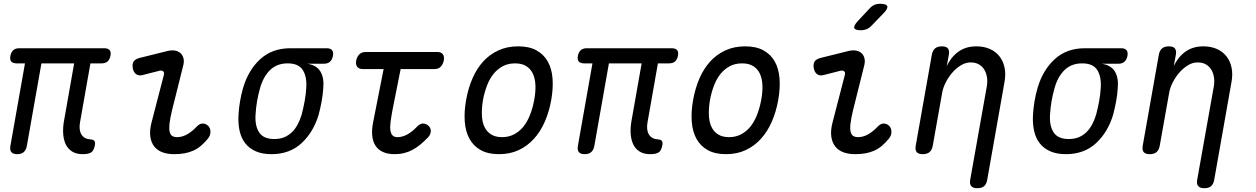

<svg xmlns="http://www.w3.org/2000/svg" viewBox="-20 -805 6640 1015"><path d="M417 10Q383 10 360.5 -4.5Q338 -19 327 -43Q316 -67 314 -98.5Q312 -130 318 -164L372 -470H199L122 -34Q118 -12 105.5 -1Q93 10 71 10Q49 10 40 -1Q31 -12 35 -34L112 -470H68Q48 -470 39.5 -480Q31 -490 35 -510Q39 -530 50.5 -540Q62 -550 82 -550H531Q551 -550 559.5 -540Q568 -530 564 -510Q560 -490 548.5 -480Q537 -470 517 -470H458L403 -158Q396 -118 410.5 -94Q425 -70 459 -68Q473 -67 478.5 -60.5Q484 -54 482 -40Q477 -10 463 0Q449 10 417 10Z M733 -408Q713 -403 699.5 -413Q686 -423 682 -444Q678 -467 686.5 -480Q695 -493 719 -499L864 -535Q888 -541 906 -537.5Q924 -534 935 -523.5Q946 -513 950 -496.5Q954 -480 949 -460L890 -224Q879 -179 876 -151Q873 -123 877 -107.5Q881 -92 891 -86Q901 -80 916 -80Q944 -80 970.5 -95.5Q997 -111 1018 -134Q1035 -152 1051 -152Q1067 -152 1079 -141Q1092 -130 1092.5 -109.5Q1093 -89 1079 -72Q1061 -50 1042 -34Q1023 -18 1001.5 -8.5Q980 1 955.5 5.5Q931 10 901 10Q867 10 840 0.5Q813 -9 796 -30Q779 -51 774.5 -83.5Q770 -116 782 -161L846 -408Q850 -422 842.5 -428Q835 -434 823 -431Z M1692 -468H1604Q1653 -461 1673.5 -427.5Q1694 -394 1689 -340Q1687 -305 1680.5 -270Q1674 -235 1665 -200Q1637 -106 1574 -48Q1511 10 1415 10Q1367 10 1332.5 -5Q1298 -20 1276.5 -47.5Q1255 -75 1246.5 -114Q1238 -153 1241 -200Q1243 -235 1249 -270Q1255 -305 1265 -340Q1293 -435 1356 -492.5Q1419 -550 1515 -550H1707Q1727 -550 1735.5 -539.5Q1744 -529 1740 -509Q1736 -489 1724 -478.5Q1712 -468 1692 -468ZM1430 -70Q1459 -70 1481.5 -79Q1504 -88 1522 -105Q1540 -122 1553 -146Q1566 -170 1575 -200Q1584 -235 1590.5 -270Q1597 -305 1599 -340Q1603 -400 1580.5 -435Q1558 -470 1501 -470Q1444 -470 1408 -435Q1372 -400 1355 -340Q1345 -305 1339 -270Q1333 -235 1331 -200Q1327 -140 1350 -105Q1373 -70 1430 -70Z M2293 -530Q2313 -530 2321.5 -517.5Q2330 -505 2326 -485Q2322 -465 2310 -452.5Q2298 -440 2278 -440H2098L2055 -224Q2048 -186 2044.5 -159Q2041 -132 2044 -114.5Q2047 -97 2056 -88.5Q2065 -80 2081 -80Q2109 -80 2135.5 -95.5Q2162 -111 2183 -134Q2200 -152 2216 -152Q2232 -152 2244 -141Q2257 -130 2257.5 -113Q2258 -96 2243 -79Q2223 -58 2203 -41.5Q2183 -25 2162 -13.5Q2141 -2 2117 4Q2093 10 2066 10Q2029 10 2003.5 -2Q1978 -14 1964 -36.5Q1950 -59 1947.5 -90.5Q1945 -122 1953 -161L2008 -440H1897Q1877 -440 1868 -452.5Q1859 -465 1863 -485Q1867 -505 1879.5 -517.5Q1892 -530 1912 -530Z M2618 10Q2560 10 2521.5 -11.5Q2483 -33 2462 -71Q2441 -109 2437 -161.5Q2433 -214 2444 -276Q2455 -338 2477.5 -390Q2500 -442 2534 -479.5Q2568 -517 2614.5 -538.5Q2661 -560 2719 -560Q2778 -560 2816.5 -538.5Q2855 -517 2876 -479.5Q2897 -442 2901 -390Q2905 -338 2894 -276Q2883 -214 2860 -161.5Q2837 -109 2802.5 -71Q2768 -33 2722 -11.5Q2676 10 2618 10ZM2634 -80Q2669 -80 2697 -94.5Q2725 -109 2746 -134.5Q2767 -160 2781.5 -196.5Q2796 -233 2804 -276Q2812 -319 2810.5 -354.5Q2809 -390 2797 -415.5Q2785 -441 2762 -455.5Q2739 -470 2703 -470Q2667 -470 2639 -455.5Q2611 -441 2590 -415.5Q2569 -390 2555 -354Q2541 -318 2533 -275Q2526 -232 2527.5 -196Q2529 -160 2541 -134.5Q2553 -109 2576 -94.5Q2599 -80 2634 -80Z M3417 10Q3383 10 3360.5 -4.5Q3338 -19 3327 -43Q3316 -67 3314 -98.5Q3312 -130 3318 -164L3372 -470H3199L3122 -34Q3118 -12 3105.5 -1Q3093 10 3071 10Q3049 10 3040 -1Q3031 -12 3035 -34L3112 -470H3068Q3048 -470 3039.5 -480Q3031 -490 3035 -510Q3039 -530 3050.5 -540Q3062 -550 3082 -550H3531Q3551 -550 3559.5 -540Q3568 -530 3564 -510Q3560 -490 3548.5 -480Q3537 -470 3517 -470H3458L3403 -158Q3396 -118 3410.5 -94Q3425 -70 3459 -68Q3473 -67 3478.5 -60.5Q3484 -54 3482 -40Q3477 -10 3463 0Q3449 10 3417 10Z M3818 10Q3760 10 3721.5 -11.5Q3683 -33 3662 -71Q3641 -109 3637 -161.5Q3633 -214 3644 -276Q3655 -338 3677.5 -390Q3700 -442 3734 -479.5Q3768 -517 3814.5 -538.5Q3861 -560 3919 -560Q3978 -560 4016.5 -538.5Q4055 -517 4076 -479.5Q4097 -442 4101 -390Q4105 -338 4094 -276Q4083 -214 4060 -161.5Q4037 -109 4002.5 -71Q3968 -33 3922 -11.5Q3876 10 3818 10ZM3834 -80Q3869 -80 3897 -94.5Q3925 -109 3946 -134.5Q3967 -160 3981.5 -196.5Q3996 -233 4004 -276Q4012 -319 4010.5 -354.5Q4009 -390 3997 -415.5Q3985 -441 3962 -455.5Q3939 -470 3903 -470Q3867 -470 3839 -455.5Q3811 -441 3790 -415.5Q3769 -390 3755 -354Q3741 -318 3733 -275Q3726 -232 3727.5 -196Q3729 -160 3741 -134.5Q3753 -109 3776 -94.5Q3799 -80 3834 -80Z M4333 -408Q4313 -403 4299.5 -413Q4286 -423 4282 -444Q4278 -467 4286.5 -480Q4295 -493 4319 -499L4464 -535Q4488 -541 4506 -537.5Q4524 -534 4535 -523.5Q4546 -513 4550 -496.5Q4554 -480 4549 -460L4490 -224Q4479 -179 4476 -151Q4473 -123 4477 -107.5Q4481 -92 4491 -86Q4501 -80 4516 -80Q4544 -80 4570.5 -95.5Q4597 -111 4618 -134Q4635 -152 4651 -152Q4667 -152 4679 -141Q4692 -130 4692.5 -109.5Q4693 -89 4679 -72Q4661 -50 4642 -34Q4623 -18 4601.5 -8.5Q4580 1 4555.5 5.5Q4531 10 4501 10Q4467 10 4440 0.5Q4413 -9 4396 -30Q4379 -51 4374.5 -83.5Q4370 -116 4382 -161L4446 -408Q4450 -422 4442.5 -428Q4435 -434 4423 -431ZM4588 -670Q4576 -657 4562 -651Q4548 -645 4532 -645Q4500 -645 4496 -657Q4492 -669 4516 -695L4575 -758Q4587 -772 4601 -778.5Q4615 -785 4632 -785Q4666 -785 4670.5 -772Q4675 -759 4649 -733Z M4961 -316 4911 -35Q4907 -12 4894 -1Q4881 10 4858 10Q4835 10 4826 -1Q4817 -12 4821 -35L4906 -515Q4910 -538 4923 -549Q4936 -560 4959 -560Q4982 -560 4991 -549Q5000 -538 4996 -515L4985 -456Q5008 -504 5047 -532Q5086 -560 5141 -560Q5181 -560 5212 -546.5Q5243 -533 5263 -508Q5283 -483 5290.5 -448Q5298 -413 5290 -370L5199 145Q5195 168 5182.5 179Q5170 190 5147 190Q5124 190 5114.5 179Q5105 168 5109 145L5196 -344Q5201 -370 5198 -393.5Q5195 -417 5184.5 -435Q5174 -453 5156 -464Q5138 -475 5111 -475Q5084 -475 5058.5 -459Q5033 -443 5013 -419.5Q4993 -396 4979 -368Q4965 -340 4961 -316Z M5892 -468H5804Q5853 -461 5873.5 -427.5Q5894 -394 5889 -340Q5887 -305 5880.5 -270Q5874 -235 5865 -200Q5837 -106 5774 -48Q5711 10 5615 10Q5567 10 5532.5 -5Q5498 -20 5476.5 -47.5Q5455 -75 5446.5 -114Q5438 -153 5441 -200Q5443 -235 5449 -270Q5455 -305 5465 -340Q5493 -435 5556 -492.5Q5619 -550 5715 -550H5907Q5927 -550 5935.5 -539.5Q5944 -529 5940 -509Q5936 -489 5924 -478.5Q5912 -468 5892 -468ZM5630 -70Q5659 -70 5681.5 -79Q5704 -88 5722 -105Q5740 -122 5753 -146Q5766 -170 5775 -200Q5784 -235 5790.5 -270Q5797 -305 5799 -340Q5803 -400 5780.5 -435Q5758 -470 5701 -470Q5644 -470 5608 -435Q5572 -400 5555 -340Q5545 -305 5539 -270Q5533 -235 5531 -200Q5527 -140 5550 -105Q5573 -70 5630 -70Z M6161 -316 6111 -35Q6107 -12 6094 -1Q6081 10 6058 10Q6035 10 6026 -1Q6017 -12 6021 -35L6106 -515Q6110 -538 6123 -549Q6136 -560 6159 -560Q6182 -560 6191 -549Q6200 -538 6196 -515L6185 -456Q6208 -504 6247 -532Q6286 -560 6341 -560Q6381 -560 6412 -546.5Q6443 -533 6463 -508Q6483 -483 6490.5 -448Q6498 -413 6490 -370L6399 145Q6395 168 6382.5 179Q6370 190 6347 190Q6324 190 6314.5 179Q6305 168 6309 145L6396 -344Q6401 -370 6398 -393.5Q6395 -417 6384.5 -435Q6374 -453 6356 -464Q6338 -475 6311 -475Q6284 -475 6258.5 -459Q6233 -443 6213 -419.5Q6193 -396 6179 -368Q6165 -340 6161 -316Z"/></svg>

Font: Maple Mono NL
Style: Italic
Weight: 400
Italic angle: -10°
Monospace: yes
Designer: subframe7536
Version: Version 7.000